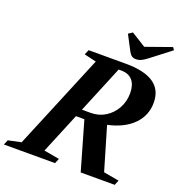

<svg xmlns="http://www.w3.org/2000/svg" viewBox="-230 -1106 1159 1243"><g transform="rotate(20 349.0 -484.0)"><path d="M-64.5 0 -50 -34 39 -53 311 -708 228 -727.5 242.5 -761.5H500Q626 -761.5 690.5 -718Q755 -674.5 755 -585Q755 -497.5 694 -435.2Q633 -373 520 -348L607 -53L713.5 -34L699 0H465L369.5 -332H311.5L196 -53L302.5 -34L288 0ZM333.5 -384.5H392.5Q449 -384.5 493.8 -412.2Q538.5 -440 564.5 -487Q590.5 -534 590.5 -591.5Q590.5 -647.5 564 -678.8Q537.5 -710 485.5 -710H468ZM551 -811Q532.5 -811 520.8 -819Q509 -827 499 -846L445 -949L473 -967.5L573 -905L749.5 -967.5L762 -950L627 -846Q601 -826 584.2 -818.5Q567.5 -811 551 -811Z"/></g></svg>

Font: Libre Caslon Text
Style: Italic
Weight: 400
Italic angle: -22.583°
Designer: Pablo Impallari, Rodrigo Fuenzalida, Katja Schimmel
Foundry: Pablo Impallari, Rodrigo Fuenzalida
Version: Version 2.000